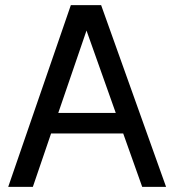

<svg xmlns="http://www.w3.org/2000/svg" viewBox="-20 -728 679 748"><path d="M12 0H108L179 -208H460L534 0H627L374 -708H256ZM317 -609 431 -288H207Z"/></svg>

Font: Telex Regular
Style: Regular
Weight: 400
Designer: Andres Torresi
Foundry: Andres Torresi
Version: Version 1.001